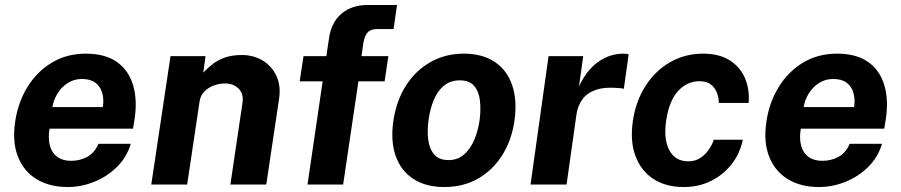

<svg xmlns="http://www.w3.org/2000/svg" viewBox="-20 -743 3628 773"><path d="M253 10Q178.5 10 126.5 -22.2Q74.5 -54.5 51.8 -113.5Q29 -172.5 41 -252.5Q52 -330 90.2 -392.2Q128.5 -454.5 188.5 -490.8Q248.5 -527 325.5 -527Q403 -527 450.2 -493.8Q497.5 -460.5 515.5 -401.2Q533.5 -342 522 -264.5L515.5 -225H179.5Q173 -185.5 181 -156.2Q189 -127 210.8 -111.2Q232.5 -95.5 266 -95.5Q302 -95.5 331.2 -111.5Q360.5 -127.5 376.5 -164H506.5Q490 -109 450 -70Q410 -31 358 -10.5Q306 10 253 10ZM191 -312H394Q399 -343 391.5 -369Q384 -395 364 -410Q344 -425 310 -425Q278 -425 252.8 -408.8Q227.5 -392.5 211.5 -366.5Q195.5 -340.5 191 -312Z M589 0 666.5 -517H807.5L798.5 -450.5Q816 -469.5 836.8 -485.5Q857.5 -501.5 886 -511.5Q914.5 -521.5 954 -521.5Q1000 -521.5 1036.8 -499.8Q1073.5 -478 1092.5 -438.2Q1111.5 -398.5 1103.5 -344.5L1052 0H907.5L956 -327Q962 -365.5 940.8 -386.2Q919.5 -407 886.5 -407Q863.5 -407 841 -398.8Q818.5 -390.5 802.8 -374.5Q787 -358.5 783.5 -334.5L733.5 0Z M1218 0 1279 -415.5H1186.5L1202 -517H1294L1305 -591.5Q1314.5 -654 1355.5 -688.5Q1396.5 -723 1462 -723H1578.5L1564.5 -626H1499Q1472 -626 1459.8 -612.2Q1447.5 -598.5 1442.5 -567L1435.5 -517H1543.5L1528.5 -415.5H1423L1361.5 0Z M1768.5 10Q1694.5 10 1644.5 -22.5Q1594.5 -55 1573.2 -114.5Q1552 -174 1563.5 -255.5Q1575.5 -337 1614.2 -398Q1653 -459 1713 -493Q1773 -527 1847 -527Q1922 -527 1971.8 -493.8Q2021.5 -460.5 2042.2 -399.5Q2063 -338.5 2051 -255.5Q2039.5 -177.5 2001.8 -117.8Q1964 -58 1904.8 -24Q1845.5 10 1768.5 10ZM1786 -98.5Q1822.5 -98.5 1848.2 -121Q1874 -143.5 1889.5 -180.2Q1905 -217 1911 -260.5Q1916.5 -301.5 1912.2 -338Q1908 -374.5 1889 -397Q1870 -419.5 1831 -419.5Q1793.5 -419.5 1767.5 -398.2Q1741.5 -377 1726.5 -340.8Q1711.5 -304.5 1705.5 -260.5Q1699.5 -220 1703.8 -182.8Q1708 -145.5 1727.2 -122Q1746.5 -98.5 1786 -98.5Z M2116 0 2188.5 -517H2328L2311 -394.5Q2328.5 -434 2355 -463.8Q2381.5 -493.5 2415.8 -510.2Q2450 -527 2490 -527Q2497 -527 2502.8 -526.2Q2508.5 -525.5 2511 -524L2491.5 -385Q2487.5 -387 2481.8 -387.5Q2476 -388 2471.5 -388.5Q2415 -393.5 2379.2 -381.2Q2343.5 -369 2324.8 -343.2Q2306 -317.5 2301 -283L2261 0Z M2732 10Q2661.5 10 2611.5 -22Q2561.5 -54 2538.8 -113.8Q2516 -173.5 2528 -256.5Q2540 -336.5 2579.2 -397.5Q2618.5 -458.5 2678.2 -492.8Q2738 -527 2811 -527Q2875 -527 2917.2 -500.5Q2959.5 -474 2979 -429Q2998.5 -384 2994 -328.5H2874Q2874 -349 2866.5 -369.2Q2859 -389.5 2842 -402.8Q2825 -416 2796 -416Q2746.5 -416 2710.2 -376.8Q2674 -337.5 2662 -257.5Q2651 -182 2675 -137.8Q2699 -93.5 2751 -93.5Q2780 -93.5 2801 -108Q2822 -122.5 2835.2 -142.8Q2848.5 -163 2853.5 -180.5H2970.5Q2960 -127 2927 -83.8Q2894 -40.5 2844 -15.2Q2794 10 2732 10Z M3277.5 10Q3203 10 3151 -22.2Q3099 -54.5 3076.2 -113.5Q3053.5 -172.5 3065.5 -252.5Q3076.5 -330 3114.8 -392.2Q3153 -454.5 3213 -490.8Q3273 -527 3350 -527Q3427.5 -527 3474.8 -493.8Q3522 -460.5 3540 -401.2Q3558 -342 3546.5 -264.5L3540 -225H3204Q3197.5 -185.5 3205.5 -156.2Q3213.5 -127 3235.2 -111.2Q3257 -95.5 3290.5 -95.5Q3326.5 -95.5 3355.8 -111.5Q3385 -127.5 3401 -164H3531Q3514.5 -109 3474.5 -70Q3434.5 -31 3382.5 -10.5Q3330.5 10 3277.5 10ZM3215.5 -312H3418.5Q3423.5 -343 3416 -369Q3408.5 -395 3388.5 -410Q3368.5 -425 3334.5 -425Q3302.5 -425 3277.2 -408.8Q3252 -392.5 3236 -366.5Q3220 -340.5 3215.5 -312Z"/></svg>

Font: Public Sans Thin
Style: Bold Italic
Weight: 700
Italic angle: -8°
Version: Version 2.001